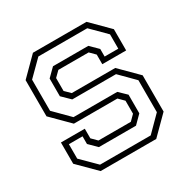

<svg xmlns="http://www.w3.org/2000/svg" viewBox="-159 -843 968 986"><g transform="rotate(-30 325.5 -350.0)"><path d="M160.5 0 57.5 -103V-229H199V-172L229.5 -141.5H421.5L452 -172V-249L421.5 -279.5H163.5L60.5 -382.5V-597L163.5 -700H481L584 -597V-471H442.5V-528L412 -558.5H232.5L201.5 -528V-451.5L232.5 -421H490.5L593.5 -318V-103L490.5 0ZM174.5 -30H475L562 -117.5V-307L478 -391.5H218.5L171.5 -437.5V-542.5L218 -588.5H427.5L472.5 -544V-499H553.5V-584L468 -669.5H178L90.5 -582.5V-398L178.5 -309.5H438L481 -268V-157.5L434.5 -111H214.5L169.5 -155.5V-201H88.5V-115.5Z"/></g></svg>

Font: Tourney Thin Light
Style: Regular
Weight: 300
Version: Version 1.015